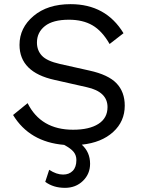

<svg xmlns="http://www.w3.org/2000/svg" viewBox="-20 -690 681 925"><path d="M581 -181Q581 -105 525 -54Q469 -3 374 7Q414 43 414 99Q414 148 379.5 181.5Q345 215 293 215Q237 215 198 186L217 128Q252 151 284 151Q313 151 330.5 133Q348 115 348 81Q348 58 334.5 41.5Q321 25 289 8Q122 -6 43 -136L113 -193Q177 -65 332 -65Q410 -65 454 -93Q498 -121 498 -174Q498 -248 398 -270L243 -305Q74 -342 74 -474Q74 -556 141.5 -613Q209 -670 320 -670Q490 -670 575 -530L508 -478Q472 -541 425.5 -568Q379 -595 312 -595Q235 -595 196.5 -564.5Q158 -534 158 -485Q158 -447 182 -421.5Q206 -396 268 -382L411 -350Q502 -330 541.5 -288.5Q581 -247 581 -181Z"/></svg>

Font: Elaine Sans
Style: Regular
Weight: 400
Designer: Wei Huang
Foundry: Wei Huang
Version: Version 2.001;December 24, 2019;FontCreator 12.0.0.2547 64-b